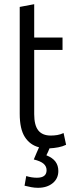

<svg xmlns="http://www.w3.org/2000/svg" viewBox="-20 -701 346 915"><path d="M161 194Q145 194 129 191Q113 188 97 184L105 138Q131 146 156 146Q202 146 202 110Q202 92 188 79.5Q174 67 141 59Q147 45 153.5 29.5Q160 14 166 1Q123 -10 98.5 -48Q74 -86 74 -159V-668L143 -681V-522H278V-463H143V-157Q143 -104 162.5 -79.5Q182 -55 222 -55Q238 -55 253 -57.5Q268 -60 283 -67L295 -11Q279 -3 258 1Q237 5 216 6Q209 24 201 39Q231 51 244.5 69.5Q258 88 258 114Q258 150 231 172Q204 194 161 194Z"/></svg>

Font: Ubuntu Sans Condensed
Style: Regular
Weight: 400
Width: 3
Designer: Dalton Maag Ltd
Foundry: Dalton Maag Ltd
Version: Version 1.006; ttfautohint (v1.8.4.7-5d5b)